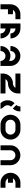

<svg xmlns="http://www.w3.org/2000/svg" viewBox="3584 -4465 882 8090"><g transform="rotate(90 4025.0 -420.0)"><path d="M579.1 -628.9Q536.1 -628.9 498 -612.3Q460 -595.7 430.7 -567.4Q402.3 -539.1 385.7 -501Q370.1 -462.9 370.1 -418.9Q299.8 -418.9 160.2 -418.9Q160.2 -505.9 193.4 -582Q225.6 -659.2 283.2 -715.8Q339.8 -772.5 416 -805.7Q492.2 -838.9 579.1 -838.9Q579.1 -786.1 579.1 -733.4Q579.1 -681.6 579.1 -628.9ZM579.1 -524.4Q579.1 -454.1 579.1 -314.5Q451.2 -314.5 195.3 -314.5Q195.3 -384.8 195.3 -524.4Q323.2 -524.4 579.1 -524.4ZM370.1 1Q299.8 1 160.2 1Q160.2 -139.6 160.2 -418.9Q229.5 -418.9 370.1 -418.9Q370.1 -279.3 370.1 1ZM579.1 -838.9Q649.4 -838.9 789.1 -838.9Q789.1 -768.6 789.1 -628.9Q718.8 -628.9 579.1 -628.9Q579.1 -699.2 579.1 -838.9Z M969.7 -840.8Q1039.1 -840.8 1179.7 -840.8Q1179.7 -560.5 1179.7 0Q1109.4 0 969.7 0Q969.7 -280.3 969.7 -840.8ZM1388.7 0Q1388.7 -43.9 1372.1 -82Q1356.4 -120.1 1327.1 -148.4Q1298.8 -176.8 1260.7 -193.4Q1222.7 -210 1179.7 -210Q1179.7 -279.3 1179.7 -419.9Q1266.6 -419.9 1342.8 -386.7Q1418.9 -353.5 1475.6 -296.9Q1533.2 -239.3 1565.4 -163.1Q1598.6 -86.9 1598.6 0Q1545.9 0 1494.1 0Q1441.4 0 1388.7 0ZM1388.7 -420.9Q1388.7 -463.9 1372.1 -502Q1356.4 -541 1327.1 -569.3Q1298.8 -597.7 1260.7 -614.3Q1222.7 -630.9 1179.7 -630.9Q1179.7 -700.2 1179.7 -839.8Q1266.6 -839.8 1342.8 -807.6Q1418.9 -774.4 1475.6 -717.8Q1533.2 -660.2 1565.4 -584Q1598.6 -507.8 1598.6 -420.9Q1545.9 -420.9 1494.1 -420.9Q1441.4 -420.9 1388.7 -420.9Z M2547.9 1Q2547.9 -43 2531.2 -81.1Q2514.6 -119.1 2486.3 -147.5Q2458 -175.8 2419.9 -192.4Q2381.8 -209 2337.9 -209Q2337.9 -279.3 2337.9 -418.9Q2424.8 -418.9 2501 -385.7Q2578.1 -352.5 2634.8 -295.9Q2691.4 -239.3 2724.6 -163.1Q2757.8 -85.9 2757.8 1Q2705.1 1 2652.3 1Q2600.6 1 2547.9 1ZM2337.9 -209Q2294.9 -209 2256.8 -192.4Q2218.8 -175.8 2189.5 -147.5Q2161.1 -119.1 2144.5 -81.1Q2128.9 -43 2128.9 1Q2058.6 1 1918.9 1Q1918.9 -60.5 1935.5 -116.2Q1952.1 -172.9 1981.4 -220.7Q2037.1 -309.6 2131.8 -364.3Q2225.6 -418.9 2337.9 -418.9Q2337.9 -366.2 2337.9 -313.5Q2337.9 -261.7 2337.9 -209ZM2547.9 -418.9Q2547.9 -461.9 2531.2 -500Q2514.6 -539.1 2486.3 -567.4Q2458 -595.7 2419.9 -612.3Q2381.8 -628.9 2337.9 -628.9Q2337.9 -698.2 2337.9 -837.9Q2424.8 -837.9 2501 -805.7Q2578.1 -772.5 2634.8 -715.8Q2691.4 -658.2 2724.6 -582Q2757.8 -505.9 2757.8 -418.9Q2705.1 -418.9 2652.3 -418.9Q2600.6 -418.9 2547.9 -418.9ZM2337.9 -628.9Q2294.9 -628.9 2256.8 -612.3Q2218.8 -595.7 2189.5 -567.4Q2161.1 -539.1 2144.5 -500Q2128.9 -461.9 2128.9 -418.9Q2058.6 -418.9 1918.9 -418.9Q1918.9 -479.5 1935.5 -536.1Q1952.1 -591.8 1981.4 -639.6Q2037.1 -729.5 2131.8 -784.2Q2225.6 -837.9 2337.9 -837.9Q2337.9 -786.1 2337.9 -733.4Q2337.9 -680.7 2337.9 -628.9ZM2547.9 -418.9Q2618.2 -418.9 2757.8 -418.9Q2757.8 -280.3 2757.8 -2.9Q2687.5 -2.9 2547.9 -2.9Q2547.9 -141.6 2547.9 -418.9Z M3917 -734.4Q3917 -622.1 3862.3 -527.3Q3807.6 -433.6 3718.8 -377.9Q3670.9 -347.7 3614.3 -332Q3558.6 -315.4 3497.1 -315.4Q3497.1 -384.8 3497.1 -524.4Q3541 -524.4 3579.1 -541Q3617.2 -557.6 3645.5 -585.9Q3673.8 -614.3 3690.4 -652.3Q3707 -691.4 3707 -734.4Q3759.8 -734.4 3811.5 -734.4Q3864.3 -734.4 3917 -734.4ZM3497.1 -315.4Q3454.1 -315.4 3416 -298.8Q3377.9 -282.2 3348.6 -253.9Q3320.3 -225.6 3303.7 -186.5Q3288.1 -148.4 3288.1 -105.5Q3217.8 -105.5 3078.1 -105.5Q3078.1 -192.4 3111.3 -268.6Q3143.6 -344.7 3201.2 -402.3Q3257.8 -459 3334 -492.2Q3410.2 -524.4 3497.1 -524.4Q3497.1 -472.7 3497.1 -419.9Q3497.1 -367.2 3497.1 -315.4ZM3917 -210Q3917 -139.6 3917 0Q3707 0 3288.1 0Q3288.1 -70.3 3288.1 -210Q3497.1 -210 3917 -210ZM3917 -838.9Q3917 -804.7 3917 -734.4Q3846.7 -734.4 3706.1 -734.4Q3706.1 -769.5 3706.1 -838.9Q3776.4 -838.9 3917 -838.9ZM3288.1 -105.5Q3288.1 -70.3 3288.1 -1Q3217.8 -1 3078.1 -1Q3078.1 -35.2 3078.1 -105.5Q3148.4 -105.5 3288.1 -105.5ZM3707 -838.9Q3707 -769.5 3707 -628.9Q3497.1 -628.9 3078.1 -628.9Q3078.1 -699.2 3078.1 -838.9Q3288.1 -838.9 3707 -838.9Z M4328.1 0Q4285.2 -43 4256.8 -93.8Q4228.5 -145.5 4215.8 -200.2Q4205.1 -248 4205.1 -294.9Q4205.1 -351.6 4219.7 -408.2Q4248 -512.7 4328.1 -592.8Q4377 -543.9 4475.6 -444.3Q4445.3 -414.1 4429.7 -375Q4415 -336.9 4415 -295.9Q4415 -255.9 4429.7 -217.8Q4445.3 -178.7 4475.6 -148.4Q4438.5 -111.3 4402.3 -74.2Q4365.2 -37.1 4328.1 0ZM4672.9 -839.8Q4673.8 -827.1 4673.8 -814.5Q4673.8 -741.2 4647.5 -668.9Q4617.2 -585 4550.8 -518.6Q4501 -568.4 4402.3 -667Q4433.6 -697.3 4448.2 -736.3Q4463.9 -774.4 4463.9 -814.5Q4463.9 -821.3 4463.9 -827.1Q4462.9 -833 4462.9 -839.8Q4514.6 -839.8 4567.4 -839.8Q4620.1 -839.8 4672.9 -839.8ZM4571.3 0Q4490.2 0 4328.1 0Q4377 -49.8 4475.6 -148.4Q4508.8 -115.2 4532.2 -78.1Q4556.6 -41 4571.3 0Z M5443.4 -210.9Q5486.3 -210.9 5524.4 -227.5Q5562.5 -244.1 5590.8 -272.5Q5620.1 -300.8 5636.7 -338.9Q5652.3 -377 5652.3 -420.9Q5722.7 -420.9 5862.3 -420.9Q5862.3 -334 5829.1 -257.8Q5796.9 -180.7 5739.3 -124Q5682.6 -67.4 5606.4 -34.2Q5530.3 -1 5443.4 -1Q5443.4 -53.7 5443.4 -106.4Q5443.4 -158.2 5443.4 -210.9ZM5652.3 -420.9Q5652.3 -463.9 5636.7 -502Q5620.1 -540 5590.8 -569.3Q5562.5 -597.7 5524.4 -614.3Q5486.3 -629.9 5443.4 -629.9Q5443.4 -700.2 5443.4 -839.8Q5503.9 -839.8 5559.6 -823.2Q5616.2 -806.6 5664.1 -777.3Q5752.9 -721.7 5807.6 -627.9Q5862.3 -533.2 5862.3 -420.9Q5809.6 -420.9 5757.8 -420.9Q5705.1 -420.9 5652.3 -420.9ZM5443.4 -1Q5373 -1 5233.4 -1Q5233.4 -71.3 5233.4 -210.9Q5303.7 -210.9 5443.4 -210.9Q5443.4 -140.6 5443.4 -1ZM5233.4 -629.9Q5190.4 -629.9 5152.3 -614.3Q5114.3 -597.7 5085 -569.3Q5056.6 -540 5040 -502Q5024.4 -463.9 5024.4 -420.9Q4954.1 -420.9 4814.5 -420.9Q4814.5 -507.8 4847.7 -584Q4879.9 -660.2 4937.5 -716.8Q4994.1 -774.4 5070.3 -806.6Q5146.5 -839.8 5233.4 -839.8Q5233.4 -788.1 5233.4 -735.4Q5233.4 -682.6 5233.4 -629.9ZM5024.4 -420.9Q5024.4 -377 5040 -338.9Q5056.6 -300.8 5085 -272.5Q5114.3 -244.1 5152.3 -227.5Q5190.4 -210.9 5233.4 -210.9Q5233.4 -140.6 5233.4 -1Q5172.9 -1 5117.2 -17.6Q5060.5 -34.2 5012.7 -64.5Q4922.9 -120.1 4869.1 -213.9Q4814.5 -307.6 4814.5 -420.9Q4867.2 -420.9 4918.9 -420.9Q4971.7 -420.9 5024.4 -420.9ZM5233.4 -839.8Q5302.7 -839.8 5443.4 -839.8Q5443.4 -770.5 5443.4 -629.9Q5373 -629.9 5233.4 -629.9Q5233.4 -700.2 5233.4 -839.8Z M6731.4 -418.9Q6731.4 -461.9 6714.8 -500Q6698.2 -538.1 6669.9 -566.4Q6641.6 -595.7 6603.5 -612.3Q6565.4 -627.9 6521.5 -627.9Q6521.5 -698.2 6521.5 -837.9Q6608.4 -837.9 6684.6 -804.7Q6761.7 -772.5 6818.4 -714.8Q6875 -658.2 6908.2 -582Q6941.4 -505.9 6941.4 -418.9Q6888.7 -418.9 6835.9 -418.9Q6784.2 -418.9 6731.4 -418.9ZM6521.5 -627.9Q6478.5 -627.9 6440.4 -612.3Q6402.3 -595.7 6373 -566.4Q6344.7 -538.1 6328.1 -500Q6312.5 -461.9 6312.5 -418.9Q6242.2 -418.9 6102.5 -418.9Q6102.5 -531.2 6157.2 -625Q6210.9 -719.7 6300.8 -775.4Q6348.6 -804.7 6405.3 -821.3Q6460.9 -837.9 6521.5 -837.9Q6521.5 -785.2 6521.5 -733.4Q6521.5 -680.7 6521.5 -627.9ZM6731.4 -418.9Q6801.8 -418.9 6941.4 -418.9Q6941.4 -279.3 6941.4 0Q6871.1 0 6731.4 0Q6731.4 -139.6 6731.4 -418.9ZM6102.5 -418.9Q6171.9 -418.9 6312.5 -418.9Q6312.5 -279.3 6312.5 0Q6242.2 0 6102.5 0Q6102.5 -139.6 6102.5 -418.9Z M7679.7 -524.4Q7679.7 -455.1 7679.7 -315.4Q7567.4 -315.4 7342.8 -315.4Q7342.8 -384.8 7342.8 -524.4Q7455.1 -524.4 7679.7 -524.4ZM7889.6 -1Q7819.3 -1 7679.7 -1Q7679.7 -70.3 7679.7 -210Q7750 -210 7889.6 -210Q7889.6 -140.6 7889.6 -1ZM7889.6 -629.9Q7819.3 -629.9 7679.7 -629.9Q7679.7 -700.2 7679.7 -839.8Q7750 -839.8 7889.6 -839.8Q7889.6 -769.5 7889.6 -629.9ZM7470.7 -419.9Q7470.7 -377 7486.3 -338.9Q7502.9 -299.8 7531.2 -271.5Q7560.5 -243.2 7598.6 -226.6Q7636.7 -210 7679.7 -210Q7679.7 -140.6 7679.7 -1Q7592.8 -1 7516.6 -33.2Q7440.4 -66.4 7383.8 -123Q7326.2 -180.7 7293.9 -256.8Q7260.7 -333 7260.7 -419.9Q7313.5 -419.9 7365.2 -419.9Q7418 -419.9 7470.7 -419.9ZM7679.7 -629.9Q7636.7 -629.9 7598.6 -613.3Q7560.5 -596.7 7531.2 -568.4Q7502.9 -540 7486.3 -502Q7470.7 -463.9 7470.7 -419.9Q7400.4 -419.9 7260.7 -419.9Q7260.7 -533.2 7315.4 -627Q7369.1 -720.7 7459 -776.4Q7506.8 -806.6 7563.5 -823.2Q7619.1 -839.8 7679.7 -839.8Q7679.7 -787.1 7679.7 -734.4Q7679.7 -681.6 7679.7 -629.9Z"/></g></svg>

Font: CornerV20
Style: Regular
Weight: 400
Designer: Olivier Tavernier
Version: Version 20